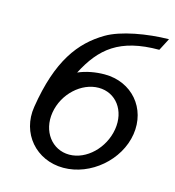

<svg xmlns="http://www.w3.org/2000/svg" viewBox="-93 -664 689 755"><g transform="rotate(15 251.5 -287.0)"><path d="M60 -191C42 -80 121 11 232 11C343 11 448 -79 465 -188C482 -297 406 -386 295 -386C258 -386 220 -379 188 -365C245 -475 316 -535 477 -535L503 -585C416 -584 311 -566 254 -532C161 -477 91 -387 60 -191ZM135 -188C148 -267 216 -329 286 -329C356 -329 403 -267 390 -188C377 -109 311 -45 241 -45C171 -45 122 -109 135 -188Z"/></g></svg>

Font: Charger Sport
Style: DfObl
Weight: 400
Designer: Jasper
Foundry: Cannot Into Space Fonts
Version: Version 1.1